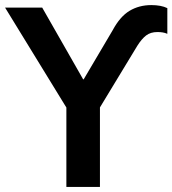

<svg xmlns="http://www.w3.org/2000/svg" viewBox="-26 -735 678 755"><path d="M235 0V-367L259 -273L-6 -705H140L301 -423H303L417 -616Q446 -670 483.5 -692.5Q521 -715 569 -715Q588 -715 604 -712Q620 -709 632 -703V-602Q623 -606 613.5 -607.5Q604 -609 593 -609Q566 -609 548.5 -595.5Q531 -582 514 -555L343 -273L367 -367V0Z"/></svg>

Font: Nunito Sans 7pt SemiCondensed
Style: Bold
Weight: 700
Width: 4
Designer: Vernon Adams
Foundry: Vernon Adams
Version: Version 3.101;gftools[0.9.27]